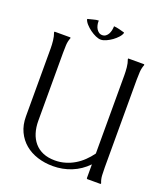

<svg xmlns="http://www.w3.org/2000/svg" viewBox="-131 -796 763 886"><g transform="rotate(20 250.0 -353.0)"><path d="M231 -2Q190.9 -2 155.5 -13.2Q120.1 -24.4 93.8 -46.4Q67.4 -68.4 52 -100.8Q36.6 -133.3 36.6 -175.8V-509.3Q36.6 -526.9 34.4 -547.1Q32.2 -567.4 25.9 -584V-586.9Q26.4 -586.9 27.6 -587.4Q28.8 -587.9 29.3 -587.9H103.5L105 -586.9H106V-584Q99.1 -566.9 98.1 -547.4Q97.2 -527.8 97.2 -509.3V-175.8Q97.2 -143.6 105.5 -116.9Q113.8 -90.3 130.4 -70.8Q147 -51.3 172.1 -40.5Q197.3 -29.8 231 -29.8Q257.3 -29.8 281.2 -36.9Q305.2 -43.9 326.2 -56.4Q347.2 -68.8 365.2 -86.2Q383.3 -103.5 398.4 -124.5V-509.3Q398.4 -526.9 396.5 -547.1Q394.5 -567.4 388.2 -584V-586.9L390.1 -587.9H465.8L467.8 -586.9L468.3 -584Q461.4 -566.4 460.2 -547.1Q459 -527.8 459 -509.3V-78.6Q459 -60.1 460 -40.5Q460.9 -21 468.3 -3.9L467.8 -1L465.8 0H401.4L398.4 -2.9V-71.3Q364.7 -36.6 321.8 -19.3Q278.8 -2 231 -2ZM277.3 -705.1Q290.5 -704.1 303.5 -700.7Q316.4 -697.3 329.1 -693.8L330.1 -691.9Q327.6 -681.6 317.1 -669.9Q306.6 -658.2 293 -648.4Q279.3 -638.7 264.9 -632.3Q250.5 -626 239.7 -626Q228.5 -626 214.1 -632.3Q199.7 -638.7 186 -648.7Q172.4 -658.7 161.9 -670.4Q151.4 -682.1 148.4 -692.9L149.4 -694.8Q161.1 -697.3 175.3 -701.4Q189.5 -705.6 200.7 -705.6L201.7 -705.1Q201.7 -704.1 201.4 -702.6Q201.2 -701.2 201.2 -700.2Q201.2 -691.9 203.4 -682.6Q205.6 -673.3 210.2 -665.8Q214.8 -658.2 221.9 -653.1Q229 -647.9 238.8 -647.9Q249 -647.9 256.3 -653.6Q263.7 -659.2 268.1 -667.7Q272.5 -676.3 274.4 -686.3Q276.4 -696.3 276.4 -704.6Z"/></g></svg>

Font: CAT Linz
Style: Regular
Weight: 400
Designer: Peter Wiegel
Foundry: Peter Wiegel
Version: Version 1.08